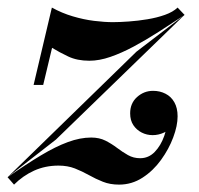

<svg xmlns="http://www.w3.org/2000/svg" viewBox="-48 -490 540 520"><path d="M-27.5 -10 321.5 -350 451.5 -449.5 103.5 -112ZM-10 10 -27.5 -10Q22.5 -45 62.5 -69Q102.5 -93 135.8 -105.2Q169 -117.5 199 -117.5Q221 -117.5 237.8 -109Q254.5 -100.5 269 -89.5Q283.5 -78.5 298.5 -70Q313.5 -61.5 331.5 -61.5Q354.5 -61.5 371 -78.5Q387.5 -95.5 396.8 -121.8Q406 -148 406 -175H432Q431.5 -161.5 421.8 -150Q412 -138.5 396.8 -131.2Q381.5 -124 365.5 -124Q349.5 -124 335.8 -131Q322 -138 313.2 -151Q304.5 -164 304.5 -183Q304.5 -210.5 323.2 -227.2Q342 -244 366.5 -244Q385 -244 400.2 -236.2Q415.5 -228.5 424.2 -213Q433 -197.5 433 -175Q433 -149.5 421.2 -118Q409.5 -86.5 388.2 -57Q367 -27.5 338 -8.8Q309 10 274.5 10Q250 10 230.5 2.2Q211 -5.5 192.8 -15.8Q174.5 -26 154.8 -33.8Q135 -41.5 110.5 -41.5Q74.5 -41.5 44.2 -27.8Q14 -14 -10 10ZM43 -260 92.5 -469.5Q119.5 -454.5 149 -445.8Q178.5 -437 206.8 -433.5Q235 -430 258 -430Q276 -430 300.8 -431.8Q325.5 -433.5 351.2 -437.8Q377 -442 398.8 -449.8Q420.5 -457.5 433 -469.5L452 -449.5Q416.5 -426 381.8 -403.8Q347 -381.5 314.2 -364Q281.5 -346.5 251.2 -336Q221 -325.5 194 -325.5Q161 -325.5 136.8 -337Q112.5 -348.5 93 -360.5L69 -260Z"/></svg>

Font: Bodoni Moda 9pt SemiBold
Style: Italic
Weight: 600
Italic angle: -13°
Designer: Owen Earl
Foundry: indestructible type
Version: Version 2.004